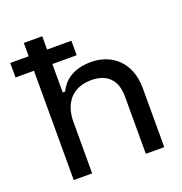

<svg xmlns="http://www.w3.org/2000/svg" viewBox="-151 -811 873 921"><g transform="rotate(-20 286.0 -350.0)"><path d="M341 -504C244 -504 199 -459 176 -413H164V-558H288V-632H164V-700H70V-632H-24V-558H70V0H164V-262C164 -364 221 -422 312 -422C392 -422 438 -378 438 -293V0H532V-301C532 -436 444 -504 341 -504Z"/></g></svg>

Font: Space Text Medium
Style: Regular
Weight: 500
Designer: Florian Karsten (Space Text), Colophon Foundry (Space Mono)
Foundry: Florian Karsten
Version: Version 1.003;PS 001.003;hotconv 1.0.88;makeotf.lib2.5.64775